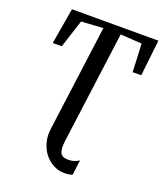

<svg xmlns="http://www.w3.org/2000/svg" viewBox="-175 -855 1032 1220"><g transform="rotate(20 341.0 -245.5)"><path d="M407.5 252Q368.5 252 333.8 234.2Q299 216.5 273.5 184.5Q248 152.5 236.2 110Q224.5 67.5 231 18L326 -698.5L178.5 -689.5L117 -500L56 -499.5L97.5 -743H682L654.5 -499.5L596.5 -499L588 -689.5L443 -698.5L342.5 59Q335.5 112.5 347.2 138.2Q359 164 401 164Q421.5 164 440.2 158.5Q459 153 474 142L461 244Q453.5 247 439.2 249.5Q425 252 407.5 252Z"/></g></svg>

Font: Merriweather 48pt Medium
Style: Italic
Weight: 500
Italic angle: -7.8°
Version: Version 2.101